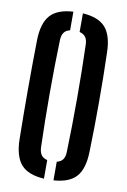

<svg xmlns="http://www.w3.org/2000/svg" viewBox="-91 -862 610 924"><g transform="rotate(10 214.0 -400.0)"><path d="M191 8Q113.5 3.5 79 -35.2Q44.5 -74 42.5 -157Q41.5 -217 41 -278Q40.5 -339 40.5 -400.2Q40.5 -461.5 41 -522.2Q41.5 -583 42.5 -643.5Q44.5 -726 79 -764.8Q113.5 -803.5 191 -808V-717Q171 -712.5 161.5 -699.2Q152 -686 151 -662.5Q149 -601.5 148 -535.5Q147 -469.5 147 -401.5Q147 -333.5 148 -266.8Q149 -200 151 -138Q152 -114.5 161.5 -101Q171 -87.5 191 -83ZM237.5 8V-83Q257.5 -87.5 267 -101Q276.5 -114.5 277 -138Q279 -200 280 -266.8Q281 -333.5 281 -401.5Q281 -469.5 280 -535.5Q279 -601.5 277 -662.5Q276.5 -686 266.8 -699Q257 -712 237.5 -717V-808Q314.5 -803 348.5 -764.5Q382.5 -726 384.5 -643.5Q386.5 -582.5 387.2 -521.5Q388 -460.5 388 -399.5Q388 -338.5 387.2 -277.8Q386.5 -217 384.5 -157Q382.5 -74.5 348.5 -35.8Q314.5 3 237.5 8Z"/></g></svg>

Font: Big Shoulders Stencil Display Thin
Style: Bold
Weight: 700
Version: Version 2.001